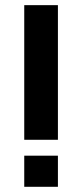

<svg xmlns="http://www.w3.org/2000/svg" viewBox="-20 -718 316 738"><path d="M202.6 -698.2V-180.7H73.2V-698.2ZM202.6 -119.6V0H73.2V-119.6Z"/></svg>

Font: SansationBold
Style: Bold
Weight: 700
Designer: Bernd Montag
Version: Version 1.301